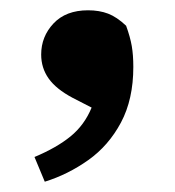

<svg xmlns="http://www.w3.org/2000/svg" viewBox="-20 -180 340 373"><path d="M67 173 47 125Q90 107 117 85Q144 63 158 29L121 10Q89 -7 74.5 -27.5Q60 -48 60 -74Q60 -109 84 -134.5Q108 -160 151 -160Q173 -160 190 -153.5Q207 -147 225 -130Q233 -108 236 -90.5Q239 -73 239 -50Q239 13 215 58Q191 103 151.5 131Q112 159 67 173Z"/></svg>

Font: Source Serif 4
Style: Bold
Weight: 700
Designer: Frank Grießhammer
Foundry: Adobe
Version: Version 4.005;hotconv 1.1.0;makeotfexe 2.6.0